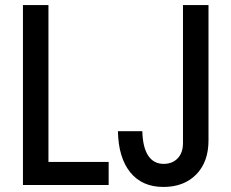

<svg xmlns="http://www.w3.org/2000/svg" viewBox="-20 -740 925 768"><path d="M71.8 0V-719.7H173.8V-92.3H414.6V0ZM633.8 7.8Q548.3 7.8 501 -50.8Q453.6 -109.4 451.7 -215.3H549.3Q550.8 -151.4 572.5 -117.9Q594.2 -84.5 634.8 -84.5Q668.9 -84.5 690.4 -106.4Q711.9 -128.4 711.9 -168V-719.7H814V-178.2Q814 -92.3 764.9 -42.2Q715.8 7.8 633.8 7.8Z"/></svg>

Font: Reddit Sans Condensed Medium
Style: Regular
Weight: 500
Designer: Stephen Hutchings
Foundry: Reddit
Version: Version 1.014